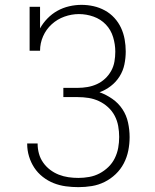

<svg xmlns="http://www.w3.org/2000/svg" viewBox="-20 -763 640 791"><path d="M303 8Q277 8 251 4.5Q225 1 201 -8.5Q177 -18 156 -34.5Q135 -51 121 -72.5Q107 -94 99.5 -119Q92 -144 92 -170V-172H135V-170Q135 -150 140.5 -130Q146 -110 158 -93Q170 -76 186.5 -63.5Q203 -51 222 -43.5Q241 -36 261.5 -33Q282 -30 303 -30Q325 -30 347.5 -34Q370 -38 390 -48.5Q410 -59 426.5 -75Q443 -91 453 -111.5Q463 -132 467 -154Q471 -176 471 -199Q471 -221 467 -243.5Q463 -266 452.5 -286Q442 -306 425 -321.5Q408 -337 387.5 -346.5Q367 -356 345 -359.5Q323 -363 300 -363H241V-401H300Q320 -401 340.5 -404.5Q361 -408 379.5 -416.5Q398 -425 413 -439Q428 -453 438 -471Q448 -489 451.5 -509.5Q455 -530 455 -550Q455 -580 446 -610Q437 -640 416 -662Q395 -684 365.5 -694.5Q336 -705 305 -705Q275 -705 245.5 -694.5Q216 -684 193 -663Q170 -642 157.5 -613.5Q145 -585 145 -554H102V-735H145V-646Q157 -668 175.5 -687Q194 -706 216.5 -718.5Q239 -731 264.5 -737Q290 -743 316 -743Q341 -743 365.5 -737.5Q390 -732 412 -720Q434 -708 451 -689.5Q468 -671 478.5 -648.5Q489 -626 493.5 -601Q498 -576 498 -551Q498 -524 492.5 -497.5Q487 -471 472.5 -448Q458 -425 436.5 -408.5Q415 -392 390 -383Q418 -373 443 -355.5Q468 -338 484.5 -313Q501 -288 507.5 -258Q514 -228 514 -198Q514 -170 508.5 -142.5Q503 -115 490 -90Q477 -65 456.5 -45.5Q436 -26 411 -13.5Q386 -1 358.5 3.5Q331 8 303 8Z"/></svg>

Font: Iosevka Etoile Extralight
Style: Regular
Weight: 200
Designer: Belleve Invis
Foundry: Belleve Invis
Version: Version 22.1.2; ttfautohint (v1.8.4)